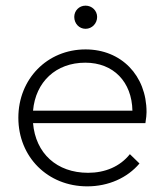

<svg xmlns="http://www.w3.org/2000/svg" viewBox="-20 -650 580 680"><path d="M289 10C364 10 431 -20 474 -71L440 -104C405 -60 352 -38 292 -38C181 -38 106 -107 97 -214H495C498 -232 499 -245 499 -253C499 -383 409 -475 283 -475C147 -475 45 -370 45 -233C45 -94 149 10 289 10ZM97 -258C106 -360 178 -428 282 -428C382 -428 447 -360 449 -258ZM243 -590C243 -567 260 -548 283 -548C306 -548 324 -567 324 -590C324 -612 306 -630 283 -630C260 -630 243 -612 243 -590Z"/></svg>

Font: MV Cash ExtraLight
Style: Regular
Weight: 200
Designer: Rodrigo Fuenzalida
Foundry: fragTYPE
Version: Version 1.100;Glyphs 3.1.2 (3151)